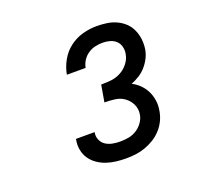

<svg xmlns="http://www.w3.org/2000/svg" viewBox="-97 -955 795 751"><g transform="rotate(-20 300.0 -580.0)"><path d="M308 -317Q287 -317 266 -319.5Q245 -322 226 -328.5Q207 -335 190.5 -346.5Q174 -358 163 -374Q152 -390 148 -410.5Q144 -431 148 -452Q148 -453 148 -454Q148 -455 148 -456H226Q226 -455 226 -454.5Q226 -454 226 -454Q223 -438 229.5 -423.5Q236 -409 248.5 -401Q261 -393 276.5 -390Q292 -387 308 -387Q325 -387 342.5 -390Q360 -393 375.5 -402.5Q391 -412 402 -427Q413 -442 416 -459Q420 -482 411 -501.5Q402 -521 385 -533.5Q368 -546 346.5 -549Q325 -552 302 -552L314 -622Q334 -622 354.5 -624Q375 -626 394.5 -636Q414 -646 428 -664Q442 -682 445 -702Q448 -717 444 -732Q440 -747 429.5 -756.5Q419 -766 404.5 -770Q390 -774 375 -774Q360 -774 344 -770.5Q328 -767 314 -757.5Q300 -748 291 -734Q282 -720 279 -704H201Q206 -733 221.5 -761Q237 -789 262 -808Q287 -827 316.5 -835Q346 -843 375 -843Q396 -843 417 -840Q438 -837 456.5 -828.5Q475 -820 489.5 -806.5Q504 -793 512.5 -774.5Q521 -756 523.5 -735.5Q526 -715 523 -693Q520 -675 511.5 -658Q503 -641 490.5 -626.5Q478 -612 461.5 -601.5Q445 -591 427 -584Q445 -575 459 -561Q473 -547 482 -529Q491 -511 494 -490Q497 -469 493 -448Q490 -428 481 -409Q472 -390 457.5 -374Q443 -358 425 -347Q407 -336 387.5 -329Q368 -322 348 -319.5Q328 -317 308 -317Z"/></g></svg>

Font: Iosevka SS04 Extended Oblique
Style: Regular
Weight: 400
Width: 7
Italic angle: -9°
Monospace: yes
Designer: Belleve Invis
Foundry: Belleve Invis
Version: Version 19.0.0; ttfautohint (v1.8.4)